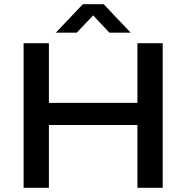

<svg xmlns="http://www.w3.org/2000/svg" viewBox="-20 -891 884 911"><path d="M245 -736 373 -871H472L600 -736H499L422 -818L344 -736ZM92 0V-686H212V-403H632V-686H752V0H632V-298H212V0Z"/></svg>

Font: Archivo SemiExpanded Medium
Style: Regular
Weight: 500
Width: 6
Designer: Hector Gatti
Foundry: Omnibus-Type
Version: Version 2.001; ttfautohint (v1.8.3)